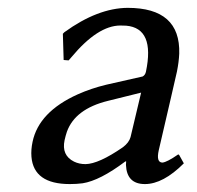

<svg xmlns="http://www.w3.org/2000/svg" viewBox="-20 -459 501 489"><path d="M339.4 -223.1 254.9 -202.1Q171.4 -181.6 150.4 -123.5Q147 -113.3 144.5 -102.1Q136.2 -63.5 168.5 -47.4Q181.6 -41 197.8 -41Q231.4 -41.5 293 -84Q308.6 -95.7 312.5 -109.9ZM384.3 -76.2Q377.4 -45.4 393.6 -44.9Q405.3 -45.9 434.1 -65.9L436.5 -64L448.2 -43Q395.5 9.8 349.1 9.8Q302.7 9.8 300.8 -39.1Q300.8 -43.9 301.3 -47.9H299.3Q234.4 1 190.4 7.8Q175.3 9.8 157.7 9.8Q65.9 9.8 60.1 -59.6Q58.6 -77.6 63 -98.1Q79.1 -174.3 178.2 -218.8Q211.9 -233.9 250.5 -243.2L343.3 -264.2Q349.6 -267.6 351.6 -275.9Q375 -387.2 301.3 -393.6Q294.4 -394 286.6 -394Q229 -394 161.6 -313Q157.7 -308.6 154.8 -305.2L142.1 -306.2L140.1 -373L144 -377Q229 -438.5 305.2 -439Q439.9 -439 436.5 -322.3Q435.5 -300.8 430.7 -276.9Q429.7 -272.5 415 -208.5Q388.2 -93.8 384.3 -76.2Z"/></svg>

Font: Linux Biolinum Capitals O
Style: Italic Samll Caps
Weight: 400
Italic angle: -12°
Designer: Philipp H. Poll
Foundry: Philipp H. Poll
Version: Version 0.6.2